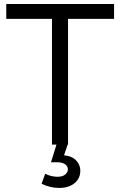

<svg xmlns="http://www.w3.org/2000/svg" viewBox="-20 -720 598 956"><path d="M316.9 0 298.8 53.2Q338.9 57.1 359.4 79.1Q379.9 101.1 379.9 129.9Q379.9 168.9 350.8 192.4Q321.8 215.8 274.9 215.8Q229 215.8 187 194.8L205.1 145Q217.3 151.9 234.1 156Q251 160.2 266.1 160.2Q291 160.2 304.4 149.2Q317.9 138.2 317.9 123Q317.9 107.9 304 97.9Q290 87.9 265.1 87.9H233.9L261.2 0H238.8V-626H11.2V-700.2H547.9V-626H318.8V0Z"/></svg>

Font: Argentum Sans Light
Style: Regular
Weight: 300
Designer: Julieta Ulanovsky (Modified by Cristiano Sobral)
Foundry: Julieta Ulanovsky
Version: Version 1.000; ttfautohint (v1.5.65-e2d9)